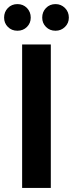

<svg xmlns="http://www.w3.org/2000/svg" viewBox="-36 -917 356 937"><path d="M72 0V-700H212V0ZM49 -767Q21 -767 2.5 -785.5Q-16 -804 -16 -831Q-16 -859 2.5 -878Q21 -897 49 -897Q77 -897 95.5 -878Q114 -859 114 -831Q114 -804 95.5 -785.5Q77 -767 49 -767ZM235 -767Q207 -767 188.5 -785.5Q170 -804 170 -831Q170 -859 188.5 -878Q207 -897 235 -897Q262 -897 281 -878Q300 -859 300 -831Q300 -804 281 -785.5Q262 -767 235 -767Z"/></svg>

Font: DM Sans 11pt ExtraBold
Style: Regular
Weight: 800
Version: Version 4.004;gftools[0.9.30]